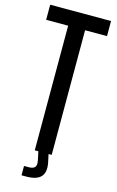

<svg xmlns="http://www.w3.org/2000/svg" viewBox="-142 -855 645 1062"><g transform="rotate(15 181.0 -324.0)"><path d="M132.5 0V-713.5H6.5V-800H355V-713.5H229.5V0ZM97.5 152.5V99H124Q150 99 159.5 87.2Q169 75.5 163.5 49.5L152 -5H210.5L222 49.5Q231.5 102 207.2 127.2Q183 152.5 124 152.5Z"/></g></svg>

Font: Big Shoulders Text Thin SemiBold
Style: Regular
Weight: 600
Version: Version 2.002